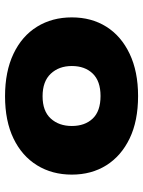

<svg xmlns="http://www.w3.org/2000/svg" viewBox="77 -634 568 762"><g transform="rotate(90 361.0 -253.0)"><path d="M362 11Q264 11 193.5 -22.5Q123 -56 86 -116Q49 -176 49 -254Q49 -332 86 -391Q123 -450 193.5 -483.5Q264 -517 361 -517Q460 -517 529.5 -483.5Q599 -450 636 -391Q673 -332 673 -254Q673 -176 636 -116Q599 -56 529.5 -22.5Q460 11 362 11ZM362 -138Q421 -138 450.5 -170.5Q480 -203 480 -254Q480 -306 450.5 -337Q421 -368 361 -368Q302 -368 272 -337Q242 -306 242 -254Q242 -203 272.5 -170.5Q303 -138 362 -138Z"/></g></svg>

Font: Nunito Sans 7pt SemiExpanded Black
Style: Regular
Weight: 900
Width: 6
Designer: Vernon Adams
Foundry: Vernon Adams
Version: Version 3.101;gftools[0.9.27]